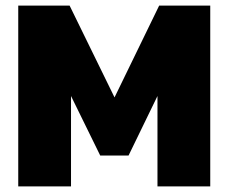

<svg xmlns="http://www.w3.org/2000/svg" viewBox="-20 -664 814 684"><path d="M45 0V-644H228L388 -317L547 -644H729V0H541V-322L438 -110H337L233 -322V0Z"/></svg>

Font: Kanit
Style: Bold
Weight: 700
Designer: Katatrad Team
Foundry: CadsonDemak
Version: Version 2.000; ttfautohint (v1.8.3)